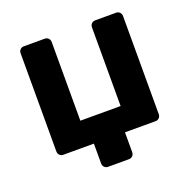

<svg xmlns="http://www.w3.org/2000/svg" viewBox="-116 -633 854 865"><g transform="rotate(-20 310.5 -200.0)"><path d="M258 120Q248 120 241 113Q234 106 234 95V0H87Q77 0 70 -7Q63 -14 63 -25V-495Q63 -506 70 -513Q77 -520 87 -520H187Q198 -520 205 -513Q212 -506 212 -495V-118H405V-495Q405 -506 412 -513Q419 -520 430 -520H530Q540 -520 547 -513Q554 -506 554 -495V-25Q554 -14 547 -7Q540 0 530 0H383V95Q383 106 376 113Q369 120 358 120Z"/></g></svg>

Font: Rubik SemiBold
Style: Regular
Weight: 600
Designer: Hubert and Fischer
Foundry: Hubert and Fischer
Version: Version 2.300;gftools[0.9.30]